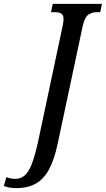

<svg xmlns="http://www.w3.org/2000/svg" viewBox="-155 -734 548 994"><path d="M-70 240Q-91 240 -106 237Q-121 234 -135 229L-122 183Q-113 187 -100.5 189.5Q-88 192 -76 192Q-49 192 -28.5 175.5Q-8 159 8.5 117.5Q25 76 42 0L170 -603Q174 -624 174 -635Q174 -657 161.5 -664Q149 -671 130 -671H109L118 -714H373L364 -671H346Q321 -671 302.5 -658Q284 -645 274 -603L144 8Q126 94 98 144.5Q70 195 28.5 217.5Q-13 240 -70 240Z"/></svg>

Font: Noto Serif ExtraCondensed Medium
Style: Italic
Weight: 500
Width: 2
Italic angle: -12°
Designer: Monotype Design Team
Foundry: Monotype Imaging Inc.
Version: Version 2.013; ttfautohint (v1.8.4.7-5d5b)